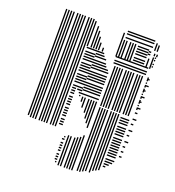

<svg xmlns="http://www.w3.org/2000/svg" viewBox="-159 -817 1057 1158"><g transform="rotate(20 370.0 -238.0)"><path d="M76 -8H68V-520H76ZM92 0H84V-520H92ZM108 0H100V-520H108ZM124 0H116V-520H124ZM148 0H140V-520H148ZM164 0H156V-520H164ZM180 0H172V-520H180ZM196 0H188V-520H196ZM220 0H212V-520H220ZM236 0H228V-520H236ZM252 0H244V-520H252ZM328 204H320V196H328ZM328 188H312V180H328ZM328 172H312V164H328ZM328 156H312V148H328ZM328 132H312V124H328ZM328 116H312V108H328ZM328 100H312V92H328ZM328 84H312V76H328ZM328 60H312V52H328ZM328 44H320V36H328ZM288 -20H264V-28H288ZM288 -36H264V-44H288ZM288 -52H264V-60H288ZM288 -76H264V-84H288ZM288 -92H264V-100H288ZM288 -108H264V-116H288ZM288 -124H264V-132H288ZM288 -148H264V-156H288ZM288 -164H264V-172H288ZM288 -180H264V-188H288ZM288 -196H264V-204H288ZM288 -220H264V-228H288ZM328 -220H320V-228H328ZM288 -236H264V-244H288ZM328 -236H312V-244H328ZM288 -252H264V-260H288ZM328 -252H296V-260H328ZM328 -268H264V-276H328ZM328 -292H264V-300H328ZM328 -308H264V-316H328ZM328 -324H264V-332H328ZM328 -340H264V-348H328ZM328 -364H264V-372H328ZM328 -380H264V-388H328ZM328 -396H264V-404H328ZM328 -412H264V-420H328ZM328 -436H264V-444H328ZM328 -452H264V-460H328ZM328 -468H264V-476H328ZM328 -484H264V-492H328ZM328 -508H264V-516H328ZM348 216H340V24H348ZM348 -192H340V-224H348ZM364 216H356V24H364ZM364 -160H356V-224H364ZM388 216H380V24H388ZM388 -136H380V-224H388ZM404 216H396V16H404ZM404 -104H396V-224H404ZM420 216H412V8H420ZM420 -80H412V-224H420ZM436 216H428V-8H436ZM436 -56H428V-224H436ZM440 -236H328V-244H440ZM440 -260H328V-268H440ZM440 -276H328V-284H440ZM440 -292H328V-300H440ZM440 -308H328V-316H440ZM440 -332H328V-340H440ZM440 -348H328V-356H440ZM440 -364H328V-372H440ZM440 -380H328V-388H440ZM440 -404H328V-412H440ZM432 -420H328V-428H432ZM416 -436H328V-444H416ZM408 -452H328V-460H408ZM400 -476H328V-484H400ZM384 -492H328V-500H384ZM376 -508H328V-516H376ZM468 208H460V-200H468ZM484 208H476V-200H484ZM500 200H492V-200H500ZM516 192H508V-200H516ZM540 192H532V-200H540ZM556 176H548V-200H556ZM572 168H564V-200H572ZM588 160H580V-200H588ZM616 132H600V124H616ZM632 116H600V108H632ZM648 100H600V92H648ZM656 84H600V76H656ZM656 60H600V52H656ZM656 44H600V36H656ZM656 28H600V20H656ZM656 12H600V4H656ZM656 -4H600V-12H656ZM656 -20H600V-28H656ZM656 -36H600V-44H656ZM656 -52H600V-60H656ZM656 -76H600V-84H656ZM656 -92H600V-100H656ZM656 -108H600V-116H656ZM656 -124H600V-132H656ZM656 -148H600V-156H656ZM656 -164H600V-172H656ZM656 -180H600V-188H656ZM468 -208H460V-464H468ZM484 -208H476V-464H484ZM500 -208H492V-464H500ZM516 -208H508V-464H516ZM540 -208H532V-464H540ZM556 -208H548V-464H556ZM572 -208H564V-464H572ZM588 -208H580V-464H588ZM612 -208H604V-464H612ZM628 -208H620V-464H628ZM644 -208H636V-464H644ZM656 -476H448V-484H656ZM656 -492H448V-500H656ZM656 -516H448V-524H656ZM688 44H672V36H688ZM688 12H672V4H688ZM688 -20H672V-28H688ZM696 -52H672V-60H696ZM688 -92H672V-100H688ZM696 -124H672V-132H696ZM688 -164H672V-172H688ZM696 -196H672V-204H696ZM688 -236H672V-244H688ZM696 -268H672V-276H696ZM688 -308H672V-316H688ZM696 -340H672V-348H696ZM688 -380H672V-388H688ZM696 -412H672V-420H696ZM688 -452H672V-460H688ZM680 -260H672V-268H680ZM680 -284H672V-292H680ZM680 -300H672V-308H680ZM680 -316H672V-324H680ZM680 -332H672V-340H680ZM680 -356H672V-364H680ZM680 -372H672V-380H680ZM680 -388H672V-396H680ZM680 -404H672V-412H680ZM680 -428H672V-436H680ZM680 -444H672V-452H680ZM680 -460H672V-468H680ZM76 -520H68V-632H76ZM92 -520H84V-632H92ZM108 -520H100V-632H108ZM124 -520H116V-632H124ZM148 -520H140V-632H148ZM164 -520H156V-632H164ZM180 -520H172V-632H180ZM196 -520H188V-632H196ZM220 -520H212V-632H220ZM236 -520H228V-632H236ZM252 -520H244V-632H252ZM268 -520H260V-632H268ZM292 -520H284V-632H292ZM308 -520H300V-632H308ZM324 -520H316V-600H324ZM340 -520H332V-568H340ZM364 -520H356V-544H364ZM452 -520H444V-632H452ZM468 -520H460V-632H468ZM484 -520H476V-632H484ZM508 -520H500V-632H508ZM524 -520H516V-632H524ZM540 -520H532V-632H540ZM624 -532H552V-540H624ZM624 -548H552V-556H624ZM624 -572H552V-580H624ZM624 -588H552V-596H624ZM624 -604H552V-612H624ZM624 -620H552V-628H624ZM644 -520H636V-576H644ZM640 -596H624V-604H640ZM640 -612H624V-620H640ZM668 -520H660V-592H668ZM680 -532H672V-540H680ZM680 -548H672V-556H680ZM680 -572H672V-580H680ZM680 -588H672V-596H680ZM668 -600H660V-616H668ZM684 -600H676V-616H684ZM76 -632H68V-688H76ZM92 -632H84V-688H92ZM108 -632H100V-688H108ZM124 -632H116V-688H124ZM148 -632H140V-688H148ZM164 -632H156V-688H164ZM180 -632H172V-688H180ZM196 -632H188V-688H196ZM220 -632H212V-688H220ZM236 -632H228V-688H236ZM252 -632H244V-688H252ZM268 -632H260V-680H268ZM292 -632H284V-656H292ZM452 -632H444V-672H452ZM640 -644H464V-652H640ZM640 -668H464V-676H640ZM640 -684H464V-692H640ZM660 -632H652V-680H660ZM676 -632H668V-672H676Z"/></g></svg>

Font: Rubik Lines
Style: Regular
Weight: 400
Designer: Hubert and Fischer, NaN
Foundry: Hubert and Fischer, NaN
Version: Version 2.201